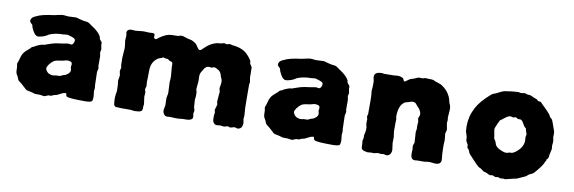

<svg xmlns="http://www.w3.org/2000/svg" viewBox="-43 -783 3273 1095"><g transform="rotate(10 1594.0 -235.5)"><path d="M328.6 -311Q337.4 -309.1 344.2 -323.2Q347.2 -328.1 347.2 -336.9Q347.2 -345.7 337.4 -350.1Q327.6 -355 317.4 -357.4Q307.1 -359.9 304.7 -361.3Q302.2 -362.8 291 -361.3Q279.8 -359.9 277.8 -359.9Q231 -359.9 196.8 -345.2Q176.8 -331.5 158.7 -327.1Q141.1 -322.3 133.8 -323.2Q113.8 -326.2 96.2 -369.1L92.8 -382.8Q90.8 -385.7 85.9 -389.6Q81.1 -393.6 78.1 -399.4Q75.2 -405.3 79.1 -414.1Q85.4 -427.7 106.9 -435.1Q133.8 -450.2 206.1 -459Q211.9 -460 231.4 -464.8Q251 -469.7 266.6 -467.8Q282.2 -465.8 286.1 -465.8L332 -467.8Q334 -467.8 356 -461.4Q377.9 -455.1 391.1 -454.6Q404.3 -454.1 414.6 -445.8Q424.8 -438 428.2 -436Q467.3 -412.1 482.9 -384.8Q484.9 -381.8 484.9 -375.5Q485.4 -369.1 492.2 -362.3Q499 -355.5 500 -351.6Q501 -348.1 500.5 -344.2Q500 -340.3 500 -338.9L504.9 -313L501 -295.9L504.9 -273.9V-215.8L507.8 -205.1L502.9 -182.1L504.9 -107.9L506.8 -89.8L504.9 -70.8Q504.9 -68.8 507.3 -49.8Q509.8 -30.8 504.9 -15.1Q500 -6.3 463.9 -5.9Q369.1 -5.9 357.9 -14.2Q353 -17.1 351.1 -32.2Q338.4 -33.7 320.8 -23.9Q302.7 -14.2 295.9 -12.2Q286.6 -12.2 268.1 -2.9Q260.3 -2.9 252.9 -2.9Q233.4 6.8 227.1 5.9L215.3 3.9Q204.1 2 191.9 2.4Q179.7 2.9 175.3 2Q170.9 1 162.1 -2Q152.3 -5.4 139.2 -7.3Q126 -9.3 121.1 -13.2Q116.2 -17.1 110.4 -23.4Q104.5 -29.3 100.6 -32.2Q97.7 -35.2 90.8 -41Q84.5 -46.9 78.1 -50.8Q72.3 -55.2 70.3 -57.6Q68.4 -60.1 65.9 -66.9Q64 -73.2 62.5 -76.2Q61 -79.1 57.6 -84.5Q54.2 -89.8 51.8 -95.7Q49.3 -101.6 48.8 -132.8L45.9 -148.9Q45.9 -151.9 49.3 -159.7Q52.7 -167 56.6 -183.6Q60.5 -200.2 68.4 -212.9Q76.7 -226.1 105 -249Q107.4 -254.4 115.7 -258.8Q124 -263.2 127.9 -263.2Q129.4 -267.6 148.9 -274.9Q168 -282.2 171.4 -281.7Q174.8 -281.2 178.7 -282.2Q182.6 -283.2 195.3 -288.1Q208 -293 223.1 -297.4Q238.3 -301.8 251.5 -303.7Q265.6 -306.2 279.3 -307.6Q293 -309.1 299.8 -311Q306.6 -313 313.5 -313Q320.3 -313 328.6 -311ZM309.1 -214.4Q304.7 -212.9 299.8 -211.9Q294.9 -210.9 278.3 -208.5Q261.7 -206.1 254.9 -203.1Q247.1 -200.2 235.4 -188.5Q223.6 -176.8 217.3 -164.1Q210.4 -152.3 219.2 -139.6Q227.5 -127 238.3 -123.5Q249 -120.1 251.5 -119.6Q253.9 -119.1 256.8 -119.6Q259.8 -120.1 264.6 -120.1Q269.5 -120.1 273.9 -122.1Q297.9 -123 298.8 -123L313 -129.9L324.7 -133.8Q329.1 -133.8 332 -136.7Q335 -139.6 337.9 -140.6Q340.8 -142.1 342.3 -143.6Q343.8 -145 347.7 -148.9Q351.6 -152.8 354 -159.7Q356 -167 353.5 -173.8Q351.1 -180.7 351.1 -183.6Q351.1 -186.5 352.5 -193.4Q354 -200.2 352.1 -207Q350.1 -213.9 338.4 -216.3Q326.7 -218.8 320.3 -217.3Q314 -215.8 309.1 -214.4Z M1330.1 -426.8Q1354 -399.9 1354 -391.1Q1354 -381.8 1355.5 -379.4Q1356.9 -377 1361.3 -371.1Q1365.7 -365.2 1366.7 -362.3Q1367.7 -359.4 1367.2 -354.5Q1366.7 -350.1 1367.2 -345.2Q1367.7 -340.3 1367.7 -325.7V-303.2L1372.1 -275.9L1369.6 -263.2Q1370.6 -228 1370.1 -175.8Q1369.6 -123.5 1374 -82L1372.1 -64L1376 -41Q1376 -7.8 1351.1 -3.9Q1347.2 -2.9 1339.4 -5.9Q1331.5 -8.8 1327.6 -7.8L1306.6 -2Q1304.7 -2 1290 -6.8L1273.9 -2Q1269 -1 1259.3 -2.4Q1249.5 -3.9 1247.1 -3.9L1228.5 -2Q1217.8 -2 1210.9 -10.3Q1203.6 -18.6 1203.1 -29.3Q1202.6 -40 1202.6 -47.9Q1202.6 -55.7 1205.1 -69.8L1201.7 -86.9L1210.9 -117.2L1207 -134.8L1210 -172.9L1211.9 -191.9L1207 -211.9Q1208 -213.9 1210.9 -234.9Q1213.9 -255.9 1208.5 -267.1Q1202.6 -277.8 1200.7 -287.6Q1196.3 -308.1 1173.8 -318.8Q1161.6 -324.7 1158.7 -325.2L1140.6 -319.8L1128.9 -321.8Q1115.7 -321.8 1108.9 -315.4Q1102.1 -309.1 1099.6 -304.2Q1097.2 -299.3 1089.4 -287.6Q1081.5 -275.9 1081.1 -259.8L1082 -230L1077.6 -184.1L1082 -168Q1084 -143.1 1080.1 -123L1083 -80.1L1087.9 -64Q1088.9 -60.1 1086.9 -53.7Q1085 -47.9 1085 -44.9Q1085 -42 1087.4 -28.3Q1089.8 -14.6 1077.6 -8.8Q1065.9 -2.9 1049.3 -3.4Q1032.7 -3.9 1022.5 -2.4Q1012.2 -1 1002.4 -0.5Q992.7 0 978.5 -1Q963.9 -2 960 -2L939.9 -1Q929.7 -1 922.9 -9.3Q916 -17.6 915 -26.4Q914.1 -35.2 917 -47.9Q919.9 -60.1 919.9 -65.4Q919.9 -70.8 918.9 -88.9Q918 -106.9 920.9 -117.2Q923.8 -127.4 923.8 -137.2L920.9 -198.2Q920.9 -202.1 922.4 -213.9Q923.8 -225.6 920.4 -257.3Q917 -289.1 918 -296.4Q918.9 -303.7 916 -309.1Q913.6 -313 905.8 -315.4Q897.9 -317.9 896.5 -318.4Q895 -318.8 893.6 -320.8Q892.1 -323.2 890.1 -324.2Q888.2 -325.2 886.7 -325.7Q884.8 -326.2 881.3 -325.7Q877.9 -325.2 877 -325.2L860.8 -330.1Q858.9 -329.1 855.5 -327.1Q852.1 -325.2 849.6 -324.2Q826.7 -319.3 810.1 -296.9Q793.5 -274.4 794.4 -237.3Q794.9 -222.7 793.9 -202.1Q793 -181.6 793 -176.8L794.9 -151.9L790 -133.8Q790 -129.9 794.9 -115.2L793 -89.8L798.8 -47.9L796.9 -34.2V-21.5Q796.9 -3.9 773.9 -1.5Q750.5 1 742.7 -1Q734.9 -2.9 731.9 -2.9H667Q665.5 -3.9 658.7 -3.9H648.9Q637.7 -3.9 633.8 -12.2Q630.9 -15.1 629.4 -34.7Q627.9 -54.2 629.9 -70.8L633.8 -96.2L632.8 -128.9L629.9 -154.8L634.8 -185.1L629.9 -210.9L634.8 -230L631.8 -244.1Q630.9 -251 630.9 -286.1L634.8 -344.2Q634.8 -353 629.9 -387.2L631.8 -415L628.9 -433.1Q629.4 -448.7 646 -452.6Q651.9 -454.1 661.6 -453.1Q671.4 -452.1 678.7 -452.1L717.8 -456.1Q725.6 -457 735.8 -456.1Q746.1 -455.1 756.8 -455.1L775.4 -456.1Q788.1 -456.1 789.1 -449.7Q790 -443.4 789.1 -438.5Q786.6 -427.2 799.8 -424.8Q805.7 -424.8 816.9 -436Q856 -463.9 885.7 -463.9L922.9 -464.8Q926.8 -465.8 932.6 -467.8Q938 -469.7 943.8 -469.7Q949.7 -469.7 966.3 -463.9Q982.9 -458 996.1 -456.1Q1009.3 -454.1 1031.7 -437Q1033.7 -435.1 1042.5 -420.9Q1051.3 -407.2 1057.1 -407.2Q1065.4 -407.7 1069.8 -413.1Q1074.2 -418.9 1076.7 -419.9Q1121.6 -464.8 1168 -464.8Q1170.9 -464.8 1177.2 -466.8Q1183.1 -468.8 1187 -469.7Q1190.9 -470.7 1197.3 -467.8Q1203.6 -465.8 1207 -466.8L1218.8 -470.2Q1222.2 -471.2 1228 -469.2Q1233.9 -467.3 1235.8 -466.8Q1299.8 -461.9 1330.1 -426.8Z M1763.2 -311Q1772 -309.1 1778.8 -323.2Q1781.7 -328.1 1781.7 -336.9Q1781.7 -345.7 1772 -350.1Q1762.2 -355 1752 -357.4Q1741.7 -359.9 1739.3 -361.3Q1736.8 -362.8 1725.6 -361.3Q1714.4 -359.9 1712.4 -359.9Q1665.5 -359.9 1631.3 -345.2Q1611.3 -331.5 1593.3 -327.1Q1575.7 -322.3 1568.4 -323.2Q1548.3 -326.2 1530.8 -369.1L1527.3 -382.8Q1525.4 -385.7 1520.5 -389.6Q1515.6 -393.6 1512.7 -399.4Q1509.8 -405.3 1513.7 -414.1Q1520 -427.7 1541.5 -435.1Q1568.4 -450.2 1640.6 -459Q1646.5 -460 1666 -464.8Q1685.5 -469.7 1701.2 -467.8Q1716.8 -465.8 1720.7 -465.8L1766.6 -467.8Q1768.6 -467.8 1790.5 -461.4Q1812.5 -455.1 1825.7 -454.6Q1838.9 -454.1 1849.1 -445.8Q1859.4 -438 1862.8 -436Q1901.9 -412.1 1917.5 -384.8Q1919.4 -381.8 1919.4 -375.5Q1919.9 -369.1 1926.8 -362.3Q1933.6 -355.5 1934.6 -351.6Q1935.5 -348.1 1935.1 -344.2Q1934.6 -340.3 1934.6 -338.9L1939.5 -313L1935.5 -295.9L1939.5 -273.9V-215.8L1942.4 -205.1L1937.5 -182.1L1939.5 -107.9L1941.4 -89.8L1939.5 -70.8Q1939.5 -68.8 1941.9 -49.8Q1944.3 -30.8 1939.5 -15.1Q1934.6 -6.3 1898.4 -5.9Q1803.7 -5.9 1792.5 -14.2Q1787.6 -17.1 1785.6 -32.2Q1772.9 -33.7 1755.4 -23.9Q1737.3 -14.2 1730.5 -12.2Q1721.2 -12.2 1702.6 -2.9Q1694.8 -2.9 1687.5 -2.9Q1668 6.8 1661.6 5.9L1649.9 3.9Q1638.7 2 1626.5 2.4Q1614.3 2.9 1609.9 2Q1605.5 1 1596.7 -2Q1586.9 -5.4 1573.7 -7.3Q1560.5 -9.3 1555.7 -13.2Q1550.8 -17.1 1544.9 -23.4Q1539.1 -29.3 1535.2 -32.2Q1532.2 -35.2 1525.4 -41Q1519 -46.9 1512.7 -50.8Q1506.8 -55.2 1504.9 -57.6Q1502.9 -60.1 1500.5 -66.9Q1498.5 -73.2 1497.1 -76.2Q1495.6 -79.1 1492.2 -84.5Q1488.8 -89.8 1486.3 -95.7Q1483.9 -101.6 1483.4 -132.8L1480.5 -148.9Q1480.5 -151.9 1483.9 -159.7Q1487.3 -167 1491.2 -183.6Q1495.1 -200.2 1502.9 -212.9Q1511.2 -226.1 1539.6 -249Q1542 -254.4 1550.3 -258.8Q1558.6 -263.2 1562.5 -263.2Q1564 -267.6 1583.5 -274.9Q1602.5 -282.2 1606 -281.7Q1609.4 -281.2 1613.3 -282.2Q1617.2 -283.2 1629.9 -288.1Q1642.6 -293 1657.7 -297.4Q1672.9 -301.8 1686 -303.7Q1700.2 -306.2 1713.9 -307.6Q1727.5 -309.1 1734.4 -311Q1741.2 -313 1748 -313Q1754.9 -313 1763.2 -311ZM1743.7 -214.4Q1739.3 -212.9 1734.4 -211.9Q1729.5 -210.9 1712.9 -208.5Q1696.3 -206.1 1689.5 -203.1Q1681.6 -200.2 1669.9 -188.5Q1658.2 -176.8 1651.9 -164.1Q1645 -152.3 1653.8 -139.6Q1662.1 -127 1672.9 -123.5Q1683.6 -120.1 1686 -119.6Q1688.5 -119.1 1691.4 -119.6Q1694.3 -120.1 1699.2 -120.1Q1704.1 -120.1 1708.5 -122.1Q1732.4 -123 1733.4 -123L1747.6 -129.9L1759.3 -133.8Q1763.7 -133.8 1766.6 -136.7Q1769.5 -139.6 1772.5 -140.6Q1775.4 -142.1 1776.9 -143.6Q1778.3 -145 1782.2 -148.9Q1786.1 -152.8 1788.6 -159.7Q1790.5 -167 1788.1 -173.8Q1785.6 -180.7 1785.6 -183.6Q1785.6 -186.5 1787.1 -193.4Q1788.6 -200.2 1786.6 -207Q1784.7 -213.9 1772.9 -216.3Q1761.2 -218.8 1754.9 -217.3Q1748.5 -215.8 1743.7 -214.4Z M2234.4 -16.1Q2226.6 -2 2211.4 -1L2192.9 -4.9L2179.2 -2.9Q2175.3 -2.9 2168.9 -4.4Q2160.2 -6.3 2149.4 -2.9Q2138.7 0.5 2132.3 -0.5Q2125.5 -1 2123.5 -1L2101.6 1Q2079.6 -2 2071.8 -7.8Q2064 -13.7 2064.5 -25.9L2063.5 -46.9Q2063.5 -48.8 2062.5 -52.7Q2061.5 -56.6 2062 -59.6Q2062.5 -62 2064.5 -68.8Q2066.4 -75.2 2065.9 -82Q2065.4 -88.9 2065.4 -91.3L2070.3 -112.8Q2071.3 -114.7 2071.3 -125.5V-138.2L2067.4 -154.8Q2066.4 -158.7 2066.9 -169.9Q2067.4 -181.2 2067.4 -186Q2060.5 -199.7 2067.4 -212.9V-290Q2067.4 -327.1 2065.4 -335Q2063.5 -342.8 2064.5 -352.5Q2065.4 -361.3 2065.9 -370.1Q2067.9 -400.9 2064 -415Q2052.2 -456.1 2098.6 -458Q2101.6 -459 2108.9 -457.5Q2116.2 -456.1 2119.6 -456.1L2172.4 -457L2198.7 -459Q2205.1 -459 2215.8 -455.6Q2226.6 -452.1 2228.5 -449.7Q2230.5 -447.3 2232.9 -440.4Q2235.4 -433.6 2240.2 -433.1Q2241.2 -432.6 2252.9 -441.4Q2264.6 -450.2 2270 -452.6Q2275.4 -455.1 2282.2 -456.5Q2290 -458 2302.2 -464.4Q2314.5 -470.7 2325.7 -469.2Q2336.4 -468.3 2339.4 -469.2L2352.5 -473.1L2370.6 -472.2Q2397.5 -472.2 2400.4 -470.2Q2403.3 -468.8 2405.3 -467.8Q2407.2 -466.8 2409.2 -465.8Q2411.1 -464.8 2413.6 -463.9L2426.3 -460Q2439.5 -456.1 2445.3 -453.1Q2489.3 -428.2 2506.3 -382.8Q2508.3 -377.9 2510.3 -367.7Q2512.2 -357.4 2517.1 -347.7Q2523.9 -333 2521 -308.1Q2518.6 -283.2 2518.6 -274.9L2520.5 -258.3L2518.6 -242.2L2525.4 -204.1L2519.5 -181.2Q2519.5 -179.2 2522 -157.7Q2524.4 -136.7 2522.9 -132.8Q2521.5 -128.9 2522 -95.7Q2522.5 -62.5 2525.9 -36.1Q2530.8 3.4 2480.5 -3.9Q2458.5 -7.3 2446.3 -4.9Q2434.1 -2.9 2429.7 -2.4Q2425.3 -2 2407.7 -2.4Q2390.1 -2.9 2382.3 -1.5Q2351.1 3.9 2350.6 -34.7L2351.6 -61L2349.6 -80.1L2356.4 -101.1L2352.5 -161.1L2355.5 -178.2L2354.5 -196.8L2356.4 -221.2L2352.5 -237.8Q2352.5 -242.2 2355.5 -249Q2358.4 -255.9 2359.4 -258.8Q2362.3 -283.7 2334.5 -309.1Q2331.5 -312 2326.7 -318.8Q2321.8 -325.7 2311.5 -327.1Q2301.3 -329.1 2289.6 -324.2Q2277.8 -319.3 2270 -318.4Q2262.7 -316.9 2258.3 -313Q2227.5 -292 2227.5 -225.1Q2231.4 -216.8 2230.5 -210.9Q2229.5 -205.1 2229.5 -144L2233.4 -115.2Q2234.4 -114.3 2233.9 -97.7Q2233.4 -81.1 2233.4 -77.1Q2233.4 -73.2 2235.8 -58.6Q2238.3 -43.9 2238.8 -36.1Q2239.3 -28.3 2234.4 -16.1Z M2955.1 2.9 2900.9 16.1 2889.2 14.2 2874 16.1 2859.9 11.2 2843.8 13.2 2825.2 5.9Q2823.2 5.9 2817.4 7.8Q2811.5 9.8 2798.8 2.9Q2786.6 -3.9 2779.8 -4.4Q2772.9 -4.9 2766.1 -11.2Q2753.9 -22 2741.2 -25.9Q2731.4 -33.2 2706.1 -60.5Q2680.7 -87.9 2677.2 -91.8Q2674.3 -95.7 2671.4 -105Q2668 -113.3 2666.5 -115.2Q2665 -117.2 2663.6 -118.2Q2662.1 -119.1 2660.6 -120.6Q2657.2 -124 2657.2 -131.3V-140.1Q2643.6 -160.6 2644.5 -168.9Q2645.5 -179.7 2641.1 -192.4Q2636.7 -205.1 2633.8 -214.8Q2621.6 -334 2711.9 -419.9Q2736.8 -443.8 2743.2 -448.2Q2749.5 -452.6 2764.2 -457Q2797.4 -475.1 2811 -478Q2856.9 -485.8 2889.2 -486.8L2904.8 -483.9L2926.8 -486.8Q2928.7 -486.8 2931.6 -485.8Q2934.6 -484.9 2937 -483.9Q2939.9 -482.9 2942.4 -481.9Q2944.8 -481 2952.6 -481.4Q2960.4 -481.9 2970.2 -476.6Q2979.5 -471.2 2992.2 -467.3Q3004.4 -463.4 3007.8 -456.1Q3023.9 -455.1 3028.3 -450.7Q3032.7 -446.3 3036.1 -441.9Q3039.6 -437.5 3052.2 -426.3Q3064.5 -415 3067.4 -411.1Q3070.3 -407.2 3076.2 -401.4Q3085 -392.6 3088.4 -385.3Q3091.3 -377.9 3094.7 -375.5Q3098.1 -373 3104 -367.2Q3109.4 -358.4 3114.3 -342.8Q3121.1 -322.3 3126 -310.1Q3131.3 -297.9 3130.4 -284.7Q3129.9 -271 3129.9 -268.1L3133.8 -247.1V-237.8L3131.8 -219.2L3133.8 -200.2L3126 -165Q3126 -141.6 3113.8 -136.2L3114.7 -131.8Q3112.3 -129.4 3108.4 -120.1Q3097.7 -92.8 3056.2 -47.9Q3051.8 -43.5 3040.5 -39.1Q3028.8 -34.7 3022.5 -27.3Q3016.1 -20.5 3008.3 -18.1Q3001 -15.6 2985.4 -7.8Q2964.8 2.9 2955.1 2.9ZM2924.8 -335H2915Q2912.1 -335 2907.7 -338.4Q2903.3 -341.8 2900.4 -342.3Q2897.5 -342.8 2892.1 -340.8Q2886.7 -338.9 2884.8 -338.9Q2882.8 -338.9 2876.5 -341.3Q2870.1 -343.8 2861.3 -341.3Q2852.5 -338.9 2838.9 -328.1Q2826.2 -317.4 2821.3 -314.5Q2816.4 -312 2813.5 -309.1Q2811.5 -306.2 2801.8 -284.2Q2792 -262.2 2791.5 -257.8Q2791 -253.4 2793.5 -238.8Q2795.9 -224.1 2796.9 -221.2L2799.8 -201.2Q2800.8 -198.2 2805.7 -192.4Q2810.5 -186.5 2812.5 -177.7Q2816.4 -156.7 2845.7 -143.6Q2875.5 -129.9 2888.2 -134.8Q2900.9 -139.6 2907.7 -138.7Q2914.1 -138.2 2915 -139.2Q2938 -147.9 2958 -172.9Q2978 -197.8 2975.1 -228Q2974.1 -239.3 2974.1 -241.7L2977.1 -255.9Q2977.1 -259.3 2973.1 -269.5Q2969.2 -279.8 2967.8 -290Q2965.8 -292 2960.9 -295.4Q2956.1 -298.8 2949.2 -312.5Q2942.4 -326.7 2934.1 -333Q2932.6 -335 2924.8 -335Z"/></g></svg>

Font: AntiqueNobleBold
Style: Bold
Weight: 700
Version: Version 001.000